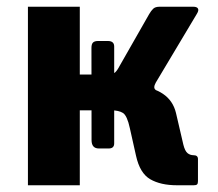

<svg xmlns="http://www.w3.org/2000/svg" viewBox="-20 -550 646 570"><path d="M273.7 -109.2Q251.8 -109.2 251.8 -134.1L251.5 -407.7Q251.5 -419.3 256.2 -423.8Q260.9 -428.3 271 -428.3H300.3Q319 -428.3 319 -411.9V-124.3Q319 -109.2 302.7 -109.2ZM62.9 0V-530H216.9V-328.8H321.3L382.5 -294.7Q433.4 -291.9 463.5 -271.6Q493.6 -251.4 502.4 -214.8L524.4 -120.3Q529 -101.9 536.6 -95.5Q544.3 -89.2 554.7 -89.2Q567.7 -89.2 567.7 -77.9V-12.4Q567.7 -5.1 565.1 -2.6Q562.6 0 555.3 0H505.4Q456.9 0 426 -17.9Q395.2 -35.7 383.8 -87.7L365.5 -169.4Q357.5 -206.6 345.1 -214.6Q332.7 -222.5 309.5 -222.5H216.9V0ZM293.9 -267.5V-328.8Q314.8 -328.8 321.4 -334.7Q328 -340.6 335 -354.1L422.9 -508.2Q428.5 -518 434.8 -524Q441 -530 453.6 -530H554Q564.5 -530 567.7 -524.6Q570.8 -519.2 564.5 -509L442.5 -304.8Q438.1 -297 438 -291Q437.9 -285 445.2 -281Z"/></svg>

Font: Libre Franklin Thin
Style: Regular
Weight: 100
Designer: Pablo Impallari, Rodrigo Fuenzalida, Nhung Nguyen
Foundry: Impallari Type
Version: Version 3.000